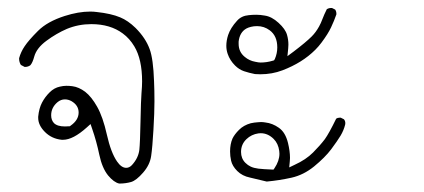

<svg xmlns="http://www.w3.org/2000/svg" viewBox="-20 -275 1040 471"><path d="M139.2 35.2Q120.6 35.2 112.3 26.9Q105.5 19.5 105.5 7.8Q105.5 -11.2 121.1 -24.4Q129.4 -31.2 139.2 -31.2Q147.5 -31.2 155.3 -26.9Q172.9 -16.6 172.9 1Q172.9 19.5 153.3 33.2L151.4 34.7Q144 35.2 139.2 35.2ZM204.1 -215.8Q250.5 -215.8 281.2 -192.9Q297.9 -180.7 309.6 -161.1Q328.6 -129.4 328.6 -75.2Q328.6 -63.5 327.1 -46.6Q325.7 -29.8 324.7 22.5Q323.7 74.7 321.8 92.8Q319.3 112.8 303.7 129.9Q297.4 136.7 289.6 136.7Q277.8 136.7 267.1 121.1Q252 99.1 242.2 55.4Q232.4 11.7 218.3 -13.2Q204.6 -37.6 189 -49.8Q173.3 -61.5 157.7 -63.5Q150.4 -64.5 142.8 -64.5Q135.3 -64.5 127 -62.5Q112.8 -59.6 101.6 -48.3Q90.3 -37.1 83 -23.2Q75.7 -9.3 73.7 11.2Q73.7 12.7 73.7 14.2Q73.7 32.2 90.3 48.8Q106.9 65.4 131.3 67.9Q132.8 67.9 134.8 67.9Q159.2 67.9 192.9 37.6L202.1 29.3L206.1 41Q216.8 71.8 223.6 104.5Q230.5 137.2 245.1 155.3Q259.3 172.4 272.5 175.3Q288.1 175.3 301.8 171.4Q314.5 167.5 331.1 148.4Q347.7 129.4 350.8 107.7Q354 85.9 356.4 43.5Q358.9 1 358.9 -26.4Q358.9 -53.7 357.9 -75.7Q356 -130.4 347.2 -154.3Q337.4 -181.6 312.5 -206.5Q293.9 -224.6 274.9 -232.4Q252.9 -241.7 216.8 -245.6Q209.5 -246.6 201.2 -246.6Q172.4 -246.6 138.7 -235.8Q96.2 -222.2 73.2 -199.2Q50.3 -176.3 40.5 -161.6Q31.2 -147.9 26.9 -132.3Q26.9 -131.3 26.9 -130.9Q26.9 -122.6 31.2 -115.7L40.5 -110.8Q40.5 -110.8 41 -110.8Q49.3 -110.8 54.7 -115.2Q60.1 -121.6 64 -136.2Q69.8 -157.2 94 -175Q118.2 -192.9 144 -204.1Q172.4 -215.8 204.1 -215.8Z M648.9 -126Q634.3 -121.6 619.1 -121.6Q614.3 -121.6 606 -123.5Q591.8 -126 580.6 -135.3Q565.4 -147.5 565.4 -167.5Q565.4 -169.9 565.4 -172.9Q567.9 -195.8 584.5 -205.1Q588.9 -207.5 595.7 -209.2Q602.5 -210.9 610.8 -210.9Q627.9 -210.9 641.6 -200.7Q660.2 -187 660.2 -158.7Q660.2 -144 654.3 -130.4L652.3 -127ZM687.5 -165.5Q687.5 -177.7 684.1 -189.5Q680.2 -203.6 663.3 -219Q646.5 -234.4 629.4 -236.8Q618.7 -238.8 608.6 -238.8Q598.6 -238.8 590.3 -237.8Q572.3 -236.3 561.5 -224.1Q545.4 -206.5 539.6 -189Q535.2 -175.3 535.2 -162.6Q535.2 -152.3 538.6 -142.6Q543.9 -127 556.6 -114.3Q566.4 -104.5 578.6 -100.3Q590.8 -96.2 605.5 -93.3Q612.3 -92.8 618.7 -92.8Q647.5 -92.8 672.9 -102.5Q721.7 -121.1 753.4 -152.8Q761.7 -161.1 768.6 -170.4Q784.7 -191.9 792.2 -208Q799.8 -224.1 805.2 -239.7Q805.2 -240.7 805.2 -241.2Q805.2 -247.1 802.2 -251.5L794.4 -255.4Q793.9 -255.4 792 -255.4Q786.6 -255.4 781.7 -252.4Q774.9 -238.8 771 -228.3Q767.1 -217.8 762.7 -210Q754.9 -195.8 744.6 -185.5Q730.5 -171.4 700.2 -148.4L685.1 -137.2L687 -156.2Q687.5 -161.1 687.5 -165.5ZM571.3 97.7Q571.3 79.1 584.5 66.4Q596.7 54.7 613.8 52.2Q616.7 51.8 619.6 51.8Q637.2 51.8 651.4 65.9Q662.6 77.1 665 95.2Q665.5 98.6 665.5 102.1Q665.5 119.6 653.3 137.7L650.9 141.1Q625 140.1 613.8 138.7Q602.5 137.2 595.2 133.8Q587.9 130.4 582 124.5Q571.3 113.8 571.3 97.7ZM691.4 112.3Q691.4 96.2 686.5 75.7Q680.2 49.8 664.3 38.6Q648.4 27.3 630.9 25.4Q625 24.4 620.4 24.4Q615.7 24.4 612.3 24.9Q604 25.4 595.2 27.3Q577.6 32.2 566.4 43.5Q555.2 54.7 550.3 64.9Q544.4 78.6 544.4 96.7Q544.4 107.9 546.9 119.1Q549.8 132.3 562 144.5Q574.2 156.7 593.3 160.6L634.3 170.4Q665.5 167.5 695.1 160.9Q724.6 154.3 750.5 133.3Q777.3 111.3 792.5 91.1Q807.6 70.8 815.4 57.9Q823.2 44.9 826.7 30.8Q827.1 28.8 827.1 27.3Q827.1 21.5 823.7 17.6L815.9 13.7Q814.5 13.7 813 13.7Q808.1 13.7 804.7 16.1Q787.1 52.2 776.9 66.4Q764.6 82.5 748 99.1Q730.5 116.7 702.6 129.4L689.5 135.7Q691.4 117.2 691.4 112.3Z"/></svg>

Font: NaikaiFont
Style: Light
Weight: 300
Version: Version 1.89